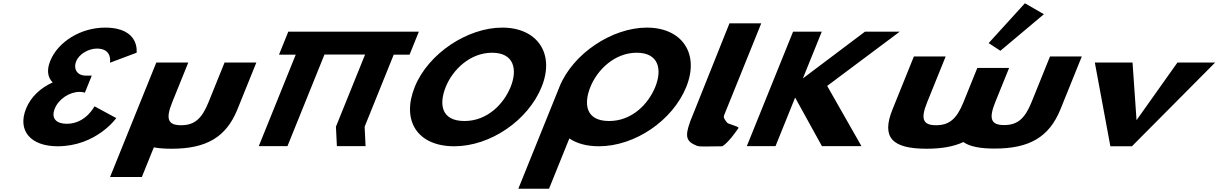

<svg xmlns="http://www.w3.org/2000/svg" viewBox="-20 -896 7463 1176"><path d="M653.5 -511.8C653.5 -511.8 670.8 -598.5 573.5 -598.5C524 -598.5 465.1 -566.2 446.9 -521.2C426.3 -470.2 457 -432.8 503.7 -432.8H542.1L499.8 -328.2C499.8 -328.2 486.9 -333.3 468.2 -333.3C406.5 -333.3 339.8 -290.8 315.4 -230.5C291.4 -171 324.7 -137.8 389.2 -137.8C505.2 -137.8 558.7 -244.9 558.7 -244.9L692.2 -172.7C692.2 -172.7 570.2 -0.1 332.7 -0.1C167.2 -0.1 85.4 -96.2 139.6 -230.5C169.5 -304.4 229.5 -358 302.7 -391.1C272.7 -420.9 264.3 -465.1 287.7 -522.9C335.8 -641.9 476.7 -726.9 623.5 -726.9C839.5 -726.9 816.6 -573 816.6 -573Z M1133.2 -513H937.4L654.2 188H848.9L922.2 6.6C952.8 12.3 989 15 1031 15C1242.2 15 1364.7 -54 1434.2 -226L1550.1 -513H1355.4L1256.8 -269C1216 -168 1170.6 -129 1089.2 -129C1007.8 -129 993.8 -168 1034.6 -269Z M1967.4 -561.9H2216.1L2037.6 -120L2043.4 -0.9H2219.1L2213.4 -120L2391.5 -561H2488.5L2545.5 -702H2448.5L2448.6 -702.1H2272.8H2024.1H1848.3L1848.2 -702H1745.8L1688.8 -561H1791.3L1565 -0.9H1740.7Z M2520.5 -363.9C2437.8 -159.1 2534.4 -0.1 2762.5 -0.1C2984.1 -0.1 3214.8 -159.1 3297.5 -363.9C3380.3 -568.8 3270.3 -726.9 3056.1 -726.9C2843.9 -726.9 2603.3 -568.8 2520.5 -363.9ZM2710.3 -363.9C2752.6 -468.5 2858.4 -573 2994 -573C3130.5 -573 3150 -468.5 3107.7 -363.9C3065.5 -259.4 2965.3 -154.8 2825 -154.8C2681 -154.8 2668.1 -259.4 2710.3 -363.9Z M3596.3 -363.9C3638.6 -468.5 3744.4 -573 3880 -573C4016.5 -573 4036 -468.5 3993.7 -363.9C3951.5 -259.4 3851.3 -154.8 3711 -154.8C3567 -154.8 3554.1 -259.4 3596.3 -363.9ZM3406.5 -363.9C3404.9 -359.8 3403.3 -355.7 3401.8 -351.7L3154.7 260H3342.8L3467.2 -48.1C3512.2 -17.5 3573.2 -0.1 3648.5 -0.1C3870.1 -0.1 4100.8 -159.1 4183.5 -363.9C4266.3 -568.8 4156.3 -726.9 3942.1 -726.9C3729.9 -726.9 3489.3 -568.8 3406.5 -363.9Z M4447.9 -753H4642.6L4415.6 -191C4408.5 -173 4421.5 -161.8 4433.2 -145C4439.5 -135.7 4499.4 -124 4504 -113C4504 -113 4443.6 -21.3 4403.4 0C4310.9 0 4266.3 4.3 4248.3 -3C4184.4 -28.9 4173.5 -57.6 4206.2 -148L4205.7 -148L4213.2 -166.5C4217.1 -176.7 4221.5 -187.5 4226.3 -199L4226.7 -200Z M5256.4 -0.9 5046.5 -369.8 5491.1 -702.1H5278L4897.6 -415.7L5013.4 -702.1H4837.6L4554.3 -0.9H4730L4850.2 -298.4L5014.3 -0.9Z M6035.5 -632 6107.5 -585 6373.8 -808.9 6257.6 -876.1ZM5772.2 -550H5577.5L5446.6 -226C5377.1 -54 5443.8 15 5655 15C5745.7 15 5820 2.3 5880.8 -25.9C5919.1 1.6 5982.7 14 6072.3 14C6283.5 14 6406 -55 6475.5 -227L6606 -550H6411.3L6298.1 -270C6257.3 -169 6211.9 -130 6130.5 -130C6049.1 -130 6035.1 -169 6075.9 -270L6160.8 -480H5966.1L5880.8 -269C5840 -168 5794.6 -129 5713.2 -129C5631.8 -129 5617.8 -168 5658.6 -269Z M6916.8 -513H6685.8L6781 0H6913L7422.8 -513H7191.8L6941.3 -160Z"/></svg>

Font: Hussar
Style: BdWideOblFour
Weight: 700
Foundry: Cannot Into Space Fonts
Version: Version 2.00